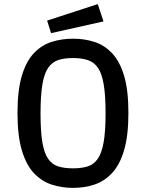

<svg xmlns="http://www.w3.org/2000/svg" viewBox="-20 -899 709 933"><path d="M335 14Q280 14 231 -2Q182 -18 144.5 -58Q107 -98 86 -169Q65 -240 65 -350Q65 -460 86 -530.5Q107 -601 144.5 -640.5Q182 -680 231 -695.5Q280 -711 335 -711Q390 -711 438.5 -695.5Q487 -680 524.5 -640.5Q562 -601 583 -531Q604 -461 604 -350Q604 -240 583 -169Q562 -98 524.5 -58Q487 -18 438.5 -2Q390 14 335 14ZM335 -81Q375 -81 405 -90Q435 -99 454.5 -126.5Q474 -154 483.5 -207Q493 -260 493 -348Q493 -435 484 -488.5Q475 -542 456 -569.5Q437 -597 406.5 -607Q376 -617 335 -617Q292 -617 262.5 -607Q233 -597 214 -569.5Q195 -542 186 -488.5Q177 -435 177 -347Q177 -260 186 -207Q195 -154 214.5 -126.5Q234 -99 264 -90Q294 -81 335 -81ZM228 -738 209 -799 455 -879 483 -795Z"/></svg>

Font: Ruda SemiBold
Style: Regular
Weight: 600
Designer: Mariela Monsalve and Angelina Sanchez
Foundry: Mariela Monsalve and Angelina Sanchez
Version: Version 2.001